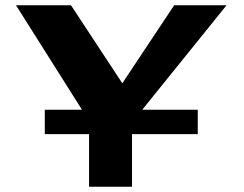

<svg xmlns="http://www.w3.org/2000/svg" viewBox="-20 -713 931 733"><path d="M41 -693H251L447 -395L645 -693H845L523 -294H735V-201H484V0H320V-201H151V-294H293Z"/></svg>

Font: Fix15 Mono
Style: Bold
Weight: 700
Designer: Carrois Corporate & Edenspiekermann AG
Foundry: Carrois Corporate GbR & Edenspiekermann AG
Version: Version 3.206